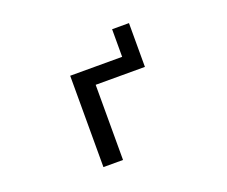

<svg xmlns="http://www.w3.org/2000/svg" viewBox="-112 -857 1224 1034"><g transform="rotate(-20 500.0 -340.0)"><path d="M615.2 -522.5V-680.7H711.9V-429.7H429.7V1H317.4V-522.5Z"/></g></svg>

Font: Gen Shin Gothic Monospace Medium
Style: Regular
Weight: 500
Designer: [Source Han Sans]
Ryoko NISHIZUKA  (kana & ideographs); Paul D. Hunt (Latin, Greek & Cyrillic); Wenlong ZHANG  (bopomofo
Version: Version 1.002.20150607